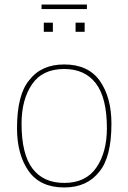

<svg xmlns="http://www.w3.org/2000/svg" viewBox="-20 -820 566 846"><path d="M55 0ZM363 -780ZM363 -780H163V-800H363ZM263 6Q157 6 106 -66.5Q55 -139 55 -255Q55 -403 109 -467Q162 -536 263 -536Q369 -536 420 -463.5Q471 -391 471 -275Q471 -128 418 -64Q364 6 263 6ZM263 -14Q358 -14 404.5 -81.5Q451 -149 451 -255Q451 -389 402.5 -452.5Q354 -516 263 -516Q167 -516 121 -448.5Q75 -381 75 -275Q75 -141 123 -77.5Q171 -14 263 -14ZM213 -680H173V-720H213ZM353 -680H313V-720H353Z"/></svg>

Font: Tanohe Sans Thin
Style: Regular
Weight: 100
Designer: Village Type and Design LLC & Cristiano Sobral
Foundry: Cooper Hewitt Smithsonian Design Museum
Version: Version 1.00;September 29, 2021;FontCreator 13.0.0.2655 64-b